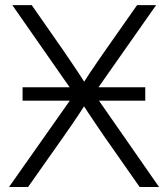

<svg xmlns="http://www.w3.org/2000/svg" viewBox="-20 -748 672 768"><path d="M70.3 -345.2V-398.9H561V-345.2ZM16.1 0 294.9 -396V-346.7L29.3 -727.5H106.9L232.4 -547.4Q249 -523.4 263.9 -501.2Q278.8 -479 293.7 -456.8Q308.6 -434.6 323.2 -411.1H310.1Q325.2 -434.6 339.8 -456.8Q354.5 -479 369.9 -501.2Q385.3 -523.4 401.9 -547.4L528.3 -727.5H604.5L338.9 -349.1V-398.4L616.2 0H538.6L395 -205.1Q379.9 -228 365.2 -249Q350.6 -270 336.7 -291.3Q322.8 -312.5 308.1 -335H324.2Q310.1 -313 295.9 -291.5Q281.7 -270 267.3 -249Q252.9 -228 236.8 -205.1L92.3 0Z"/></svg>

Font: Inter 28pt Light
Style: Regular
Weight: 300
Designer: Rasmus Andersson
Foundry: rsms
Version: Version 4.001;git-66647c0bb